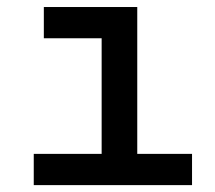

<svg xmlns="http://www.w3.org/2000/svg" viewBox="-20 -538 626 558"><path d="M78.1 0V-90.8H275.4V-426.8H107.4V-517.6H378.9V-90.8H538.1V0Z"/></svg>

Font: CaskaydiaCove NFP
Style: Regular
Weight: 400
Designer: Aaron Bell
Foundry: Saja Typeworks
Version: Version 2111.001; VTT 6.35;Nerd Fonts 3.1.1